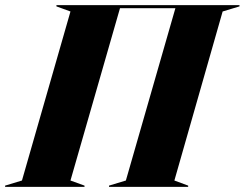

<svg xmlns="http://www.w3.org/2000/svg" viewBox="-76 -732 958 752"><path d="M-56 -5 10 -25 200 -687 145 -707V-712H862V-707L796 -687L607 -25L661 -5V0H351V-5L417 -25L611 -700H394L200 -25L255 -5V0H-56Z"/></svg>

Font: Nyght Serif Dark Italic
Style: Regular
Weight: 800
Italic angle: -16°
Designer: Maksym Kobuzan
Version: Version 0.400